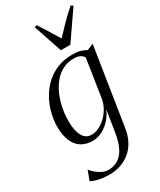

<svg xmlns="http://www.w3.org/2000/svg" viewBox="-255 -880 1009 1210"><g transform="rotate(-30 249.0 -275.0)"><path d="M394.5 43.5Q387 93 367 130.8Q347 168.5 316.5 194.5Q286 220.5 246.8 234Q207.5 247.5 162 247.5Q144.5 247.5 119.5 244.8Q94.5 242 71 235.8Q47.5 229.5 33 220.5L59 150.5Q70 166 88.5 181.8Q107 197.5 129 208Q151 218.5 172.5 218.5Q210.5 218.5 241.5 200.5Q272.5 182.5 293.8 142.2Q315 102 326 35.5L350.5 -120.5Q337.5 -86.5 311.2 -56.5Q285 -26.5 250.8 -8Q216.5 10.5 178 10.5Q132 10.5 98.2 -10.2Q64.5 -31 46.2 -72.8Q28 -114.5 28 -177.5Q28 -227.5 41 -277.2Q54 -327 79 -371.8Q104 -416.5 141 -451Q178 -485.5 226.5 -505.5Q275 -525.5 334.5 -525.5Q370 -525.5 393.5 -519.2Q417 -513 436.5 -501L483 -520.5ZM402 -466.5Q394.5 -482.5 376.8 -491Q359 -499.5 332 -499.5Q286.5 -499.5 250 -480.2Q213.5 -461 186.8 -427.8Q160 -394.5 142.2 -352.5Q124.5 -310.5 115.8 -264.5Q107 -218.5 107 -174.5Q107 -136 113 -108.2Q119 -80.5 130 -62.2Q141 -44 156.8 -35.2Q172.5 -26.5 192.5 -26.5Q225.5 -26.5 259.2 -46.5Q293 -66.5 319.8 -101.2Q346.5 -136 358 -180.5ZM289 -585 219 -792 235.5 -798.5Q256.5 -766 280 -728.8Q303.5 -691.5 330 -647Q363.5 -682.5 399.8 -719.8Q436 -757 483 -798.5L498.5 -788.5L358 -585Z"/></g></svg>

Font: Merriweather 120pt Light
Style: Italic
Weight: 300
Italic angle: -7.8°
Version: Version 2.101